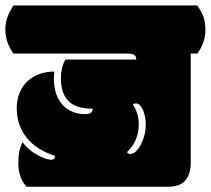

<svg xmlns="http://www.w3.org/2000/svg" viewBox="-52 -670 779 709"><path d="M460.4 -210.9Q460.4 -149.4 417 -108.4Q420.9 -101.6 429.2 -101.6Q455.1 -101.6 476.1 -154.3Q486.3 -180.7 486.3 -209.7Q486.3 -238.8 476.1 -263.7Q464.8 -288.1 450.2 -288.1Q442.4 -288.1 438.5 -284.7Q460.4 -251 460.4 -210.9ZM148.9 -405.8Q147 -397.5 147 -379.9Q147 -348.6 155.3 -324.2Q163.6 -299.8 179 -283Q194.3 -266.1 215.6 -257.3Q236.8 -248.5 263.2 -248.5Q290 -248.5 290 -268.6Q229 -268.6 200.9 -296.6Q172.9 -324.7 172.9 -381.8Q172.9 -389.2 173.8 -398.4Q174.8 -407.7 177 -417.2Q179.2 -426.8 182.4 -435.5Q185.5 -444.3 189.9 -450.2H451.2Q451.2 -461.9 444.3 -467Q437.5 -472.2 417 -472.2H-2.4Q-32.2 -513.7 -32.2 -560.1Q-32.2 -585 -25.1 -605Q-18.1 -625 -2.4 -649.9H676.8Q684.6 -638.2 690.2 -628.2Q695.8 -618.2 699.5 -607.7Q703.1 -597.2 704.8 -585.7Q706.5 -574.2 706.5 -560.1Q706.5 -513.7 676.8 -472.2H652.3V-70.3Q652.3 19.5 569.8 19.5H45.4Q15.6 -16.1 15.6 -66.9Q15.6 -117.7 31.7 -144.5Q54.2 -114.3 86.9 -97.2Q118.7 -80.1 137.2 -80.1Q150.9 -80.1 150.9 -94.7Q117.2 -105 90.8 -122.1Q64.5 -139.2 46.4 -161.9Q28.3 -184.6 19 -211.9Q9.8 -239.3 9.8 -270Q9.8 -301.3 20 -326.4Q30.3 -351.6 48.6 -369.1Q66.9 -386.7 92.5 -396.2Q118.2 -405.8 148.9 -405.8Z"/></svg>

Font: Modak sl
Style: Regular
Weight: 400
Designer: Sarang Kulkarni, Maithili Shingre, Noopur Datye
Foundry: Ek Type
Version: Version 1.036;PS Version 1.000;hotconv 1.0.79;makeotf.lib2.5